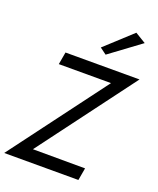

<svg xmlns="http://www.w3.org/2000/svg" viewBox="-186 -1063 961 1165"><g transform="rotate(20 294.5 -480.0)"><path d="M558 -918 359 -771 317 -802 489 -960ZM112 -620 126 -700H604L141 -81L478 -80L464 0H-15L449 -620Z"/></g></svg>

Font: Jost*
Style: Italic
Weight: 400
Italic angle: -10°
Version: Version 3.7